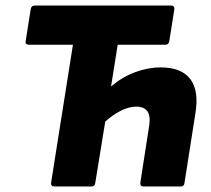

<svg xmlns="http://www.w3.org/2000/svg" viewBox="-20 -675 763 695"><path d="M178 0Q163 0 165 -14L244 -513H86Q70 -513 73 -527L91 -641Q93 -655 106 -655H598Q613 -655 611 -641L593 -527Q591 -513 578 -513H406L382 -362Q422 -396 468.5 -413.5Q515 -431 562 -431Q637 -431 669 -388.5Q701 -346 687 -263L648 -14Q647 0 634 0H500Q486 0 488 -14L520 -220Q531 -289 473 -289Q448 -289 419 -275Q390 -261 361 -235L325 -14Q324 0 311 0Z"/></svg>

Font: Sofia Sans Black
Style: Italic
Weight: 900
Italic angle: -9°
Version: Version 4.100-B